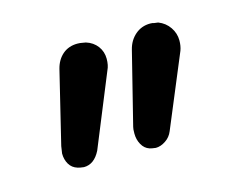

<svg xmlns="http://www.w3.org/2000/svg" viewBox="-46 -693 397 330"><g transform="rotate(-15 152.0 -528.5)"><path d="M167 -457Q167 -465.8 168 -468.8L200.2 -597.7Q204.1 -613.3 215.3 -623Q226.6 -632.8 242.2 -632.8Q246.1 -632.8 249 -631.8L255.9 -630.9Q268.6 -626 275.9 -615.2Q283.2 -604.5 283.2 -591.8Q283.2 -582 280.3 -574.2L226.6 -445.3Q222.7 -435.5 213.9 -429.7Q205.1 -423.8 196.3 -423.8L189.5 -424.8L185.5 -425.8Q176.8 -428.7 171.9 -437.5Q167 -446.3 167 -457ZM38.1 -456.1 40 -468.8 71.3 -597.7Q75.2 -613.3 85.9 -622.6Q96.7 -631.8 112.3 -631.8Q117.2 -631.8 121.1 -630.9L127 -629.9Q139.6 -626 147 -616.2Q154.3 -606.4 154.3 -593.8Q154.3 -582 150.4 -574.2L97.7 -445.3Q86.9 -423.8 68.4 -423.8L61.5 -424.8L57.6 -425.8Q47.9 -428.7 43 -437Q38.1 -445.3 38.1 -456.1Z"/></g></svg>

Font: YuPearl-Regular
Style: Regular
Weight: 400
Designer: Max Yao
Foundry: Max-Everyday
Version: Version 1.011; ttfautohint (v1.8.3)